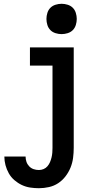

<svg xmlns="http://www.w3.org/2000/svg" viewBox="-20 -770 540 1013"><path d="M185 223Q162 223 139 219.5Q116 216 95 206Q74 196 56 180.5Q38 165 26.5 144.5Q15 124 9 101.5Q3 79 3 56H115Q115 70 119.5 83.5Q124 97 134 107.5Q144 118 157.5 122.5Q171 127 185 127Q198 127 210 122Q222 117 230.5 107Q239 97 244 85Q249 73 252 60.5Q255 48 256 35.5Q257 23 257 10V-424H138V-520H369V10Q369 37 365.5 63.5Q362 90 352 114.5Q342 139 325.5 160.5Q309 182 287 196.5Q265 211 238.5 217Q212 223 185 223ZM305 -590Q289 -590 273 -595Q257 -600 246 -611Q235 -622 230 -638Q225 -654 225 -670Q225 -686 230 -702Q235 -718 246 -729Q257 -740 273 -745Q289 -750 305 -750Q321 -750 337 -745Q353 -740 364 -729Q375 -718 380 -702Q385 -686 385 -670Q385 -654 380 -638Q375 -622 364 -611Q353 -600 337 -595Q321 -590 305 -590Z"/></svg>

Font: Iosevka
Style: Bold
Weight: 700
Monospace: yes
Designer: Belleve Invis
Foundry: Belleve Invis
Version: Version 32.5.0; ttfautohint (v1.8.4)